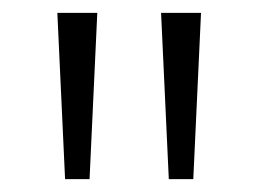

<svg xmlns="http://www.w3.org/2000/svg" viewBox="-20 -978 401 298"><path d="M81 -700 69 -958H131L119 -700ZM242 -700 230 -958H292L280 -700Z"/></svg>

Font: Noto Sans Khmer UI SemiCondensed Light
Style: Regular
Weight: 300
Width: 4
Designer: Danh Hong and the Monotype Design Team
Foundry: Monotype Imaging Inc.
Version: Version 2.002; ttfautohint (v1.8.4.7-5d5b)